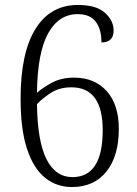

<svg xmlns="http://www.w3.org/2000/svg" viewBox="-20 -744 553 774"><path d="M270 10Q208 10 161.5 -27.5Q115 -65 89 -143.5Q63 -222 63 -346Q63 -531 123 -627.5Q183 -724 294 -724Q368 -724 403 -692.5Q438 -661 438 -621Q438 -573 389 -573Q389 -626 366 -656.5Q343 -687 293 -687Q217 -687 174 -609.5Q131 -532 129 -370Q154 -392 191 -411.5Q228 -431 279 -431Q361 -431 410 -377Q459 -323 459 -224Q459 -115 409 -52.5Q359 10 270 10ZM272 -30Q394 -30 394 -219Q394 -392 268 -392Q219 -392 184 -369Q149 -346 129 -324Q131 -174 167.5 -102Q204 -30 272 -30Z"/></svg>

Font: Noto Serif Lao SemiCondensed Light
Style: Regular
Weight: 300
Width: 4
Designer: Monotype Design Team
Foundry: Monotype Imaging Inc.
Version: Version 2.003; ttfautohint (v1.8.4.7-5d5b)